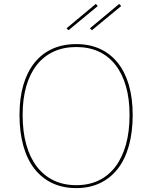

<svg xmlns="http://www.w3.org/2000/svg" viewBox="-20 -949 780 984"><path d="M371 -723Q439 -723 492.5 -698.5Q546 -674 583.5 -627Q621 -580 640.5 -513Q660 -446 660 -360Q660 -272 640.5 -202Q621 -132 583.5 -84Q546 -36 492.5 -10.5Q439 15 371 15Q302 15 248 -10.5Q194 -36 156.5 -84Q119 -132 99.5 -202Q80 -272 80 -360Q80 -446 99.5 -513Q119 -580 156.5 -627Q194 -674 248 -698.5Q302 -723 371 -723ZM371 -708Q306 -708 255 -684.5Q204 -661 168.5 -616Q133 -571 114.5 -506.5Q96 -442 96 -360Q96 -275 114.5 -208.5Q133 -142 168.5 -95.5Q204 -49 255 -24.5Q306 0 371 0Q436 0 486.5 -24.5Q537 -49 572 -95.5Q607 -142 625.5 -208.5Q644 -275 644 -360Q644 -442 625.5 -506.5Q607 -571 572 -616Q537 -661 486.5 -684.5Q436 -708 371 -708ZM451 -794 441 -804 591 -929 601 -918ZM331 -794 321 -804 471 -929 481 -918Z"/></svg>

Font: Kalnia Thin
Style: Regular
Weight: 250
Designer: Frida Medrano
Foundry: Frida Medrano
Version: Version 1.105